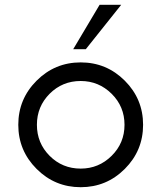

<svg xmlns="http://www.w3.org/2000/svg" viewBox="-20 -770 672 800"><path d="M285 -565 395 -750H485L337.5 -565ZM500 -66.2Q423.8 10 316.2 10Q208.8 10 132.5 -66.2Q56.2 -142.5 56.2 -250Q56.2 -357.5 132.5 -433.8Q208.8 -510 316.2 -510Q423.8 -510 500 -433.8Q576.2 -357.5 576.2 -250Q576.2 -142.5 500 -66.2ZM316.2 -67.5Q391.2 -67.5 445 -120.6Q498.8 -173.8 498.8 -250Q498.8 -326.2 445 -379.4Q391.2 -432.5 316.2 -432.5Q240 -432.5 186.9 -379.4Q133.8 -326.2 133.8 -250Q133.8 -173.8 186.9 -120.6Q240 -67.5 316.2 -67.5Z"/></svg>

Font: Now Alt
Style: Regular
Weight: 400
Designer: Alfredo Marco Pradil
Foundry: Alfredo Marco Pradil
Version: Version 1.002;PS 001.002;hotconv 1.0.88;makeotf.lib2.5.64775